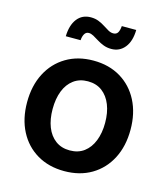

<svg xmlns="http://www.w3.org/2000/svg" viewBox="-111 -824 810 923"><g transform="rotate(15 293.5 -362.0)"><path d="M293.5 11.2Q216.3 11.2 158.2 -23.2Q100.1 -57.6 68.1 -119.4Q36.1 -181.2 36.1 -263.2Q36.1 -345.2 68.1 -407.2Q100.1 -469.2 158.2 -503.9Q216.3 -538.6 293.5 -538.6Q371.1 -538.6 429 -503.9Q486.8 -469.2 518.8 -407.2Q550.8 -345.2 550.8 -263.2Q550.8 -181.2 518.8 -119.4Q486.8 -57.6 429 -23.2Q371.1 11.2 293.5 11.2ZM293.5 -91.8Q335.4 -91.8 364.5 -113.5Q393.6 -135.3 408.9 -174.1Q424.3 -212.9 424.3 -263.2Q424.3 -314.5 408.9 -353Q393.6 -391.6 364.5 -413.6Q335.4 -435.5 293.5 -435.5Q252 -435.5 222.7 -413.8Q193.4 -392.1 178.2 -353.3Q163.1 -314.5 163.1 -263.2Q163.1 -212.4 178.2 -173.8Q193.4 -135.3 222.7 -113.5Q252 -91.8 293.5 -91.8ZM360.4 -614.7Q338.9 -614.7 321 -621.6Q303.2 -628.4 288.3 -637.9Q273.4 -647.5 260.7 -654.3Q248 -661.1 237.3 -661.1Q223.1 -661.1 215.8 -648.4Q208.5 -635.7 207.5 -617.2H133.8Q135.3 -672.9 159.9 -704.6Q184.6 -736.3 227.5 -736.3Q249.5 -736.3 266.8 -729.2Q284.2 -722.2 298.3 -712.9Q312.5 -703.6 325.2 -696.5Q337.9 -689.5 350.1 -689.5Q365.2 -689.5 372.3 -700.4Q379.4 -711.4 381.3 -733.9H453.1Q452.1 -677.7 426.8 -646.2Q401.4 -614.7 360.4 -614.7Z"/></g></svg>

Font: Inter 24pt SemiBold
Style: Regular
Weight: 600
Designer: Rasmus Andersson
Foundry: rsms
Version: Version 4.001;git-66647c0bb